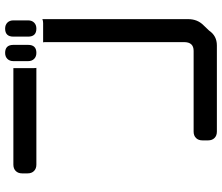

<svg xmlns="http://www.w3.org/2000/svg" viewBox="-80 -724 887 768"><g transform="rotate(-90 364.0 -339.5)"><path d="M476 -730H90Q74 -730 64.5 -720.5Q55 -711 55 -695V-673Q55 -657 64.5 -647.5Q74 -638 90 -638H477Q476 -641 476 -650ZM626 53 648 30Q672 6 672 -31V-614Q665 -611 656 -611H579Q580 -608 580 -603V-47Q580 -9 545 -9H222Q206 -9 196.5 0.5Q187 10 187 26V49Q187 65 196.5 74.5Q206 84 222 84H567Q605 84 626 53ZM634 -638Q649 -638 658 -647Q667 -656 667 -671V-730Q667 -745 658 -754Q649 -763 634 -763Q602 -763 602 -730V-671Q602 -638 634 -638ZM537 -638Q569 -638 569 -671V-730Q569 -763 537 -763Q522 -763 513 -754Q504 -745 504 -730V-671Q504 -656 513 -647Q522 -638 537 -638Z"/></g></svg>

Font: WD-XL Lubrifont TC
Style: Regular
Weight: 400
Designer: [WD-XL Lubrifont] Copyright 2020-2022 (c) NightFurySL2001, Skr-ZERO; [ZCOOL QingKe HuangYou] Copyright 2018-2022 (c) The
Version: Version 2.001;hotconv 1.1.1;makeotfexe 2.6.0